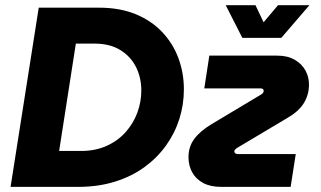

<svg xmlns="http://www.w3.org/2000/svg" viewBox="-20 -730 1255 750"><path d="M21.3 0 131.3 -700H367Q448.3 -700 510.2 -674.5Q572 -649 614 -604.3Q656 -559.7 677.2 -502.2Q698.3 -444.7 698.3 -380.7Q698.3 -321 680.5 -265Q662.7 -209 628 -160.8Q593.3 -112.7 543.3 -76.5Q493.3 -40.3 428.3 -20.2Q363.3 0 285 0ZM211 -140.3H296Q352.7 -140.3 396.8 -160.3Q441 -180.3 471 -214.2Q501 -248 516.5 -290Q532 -332 532 -376.3Q532 -426.3 511.5 -467.7Q491 -509 450.3 -534.3Q409.7 -559.7 348.7 -559.7H276.3ZM844 0Q802 0 773.5 -15.3Q745 -30.7 730.7 -57Q716.3 -83.3 716.3 -116Q716.3 -157.3 739.2 -187.8Q762 -218.3 807 -245.3L999.7 -360.7Q1004 -363 1007 -366.7Q1010 -370.3 1010 -374.7Q1010 -379.7 1007 -382.2Q1004 -384.7 998 -384.7H778L797.7 -512.7H1063.3Q1103.3 -512.7 1131.3 -496.5Q1159.3 -480.3 1173.7 -453.8Q1188 -427.3 1187 -394.7Q1185.7 -357.7 1166.2 -326.2Q1146.7 -294.7 1103.3 -269.7L905.3 -151.7Q902 -149.7 898.7 -146.2Q895.3 -142.7 895.3 -138.3Q895.3 -134.3 898.8 -131.3Q902.3 -128.3 907.7 -128.3H1135.3L1115.3 0ZM926.7 -582 861.7 -709.7H978L1009.7 -643L1066 -709.7H1188.7L1078.7 -582Z"/></svg>

Font: MuseoModerno Thin
Style: Italic
Weight: 100
Italic angle: -9°
Designer: Pablo Cosgaya, Héctor Gatti, Marcela Romero, and the Authors of The MuseoModerno Project.
Foundry: Omnibus-Type Team
Version: Version 1.003